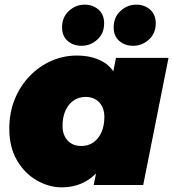

<svg xmlns="http://www.w3.org/2000/svg" viewBox="-20 -796 745 826"><path d="M245 10Q191 10 139 -19.5Q87 -49 53.5 -105.5Q20 -162 20 -243Q20 -311 43 -368Q66 -425 106.5 -467.5Q147 -510 199.5 -533.5Q252 -557 311 -557Q375 -557 422 -531Q469 -505 489.5 -443.5Q510 -382 493 -274Q479 -186 445.5 -122Q412 -58 362 -24Q312 10 245 10ZM330 -168Q360 -168 382 -183.5Q404 -199 416.5 -227Q429 -255 429 -293Q429 -331 407.5 -355Q386 -379 348 -379Q319 -379 296.5 -363.5Q274 -348 261.5 -320Q249 -292 249 -254Q249 -216 270.5 -192Q292 -168 330 -168ZM383 0 398 -74 435 -274 464 -472 479 -547H705L596 0ZM553 -599Q517 -599 493 -620Q469 -641 469 -678Q469 -722 498.5 -749Q528 -776 566 -776Q602 -776 626 -754.5Q650 -733 650 -696Q650 -652 620.5 -625.5Q591 -599 553 -599ZM331 -599Q295 -599 271 -620Q247 -641 247 -678Q247 -722 276.5 -749Q306 -776 344 -776Q380 -776 404 -754.5Q428 -733 428 -696Q428 -652 398.5 -625.5Q369 -599 331 -599Z"/></svg>

Font: Montserrat Thin Black
Style: Italic
Weight: 900
Italic angle: -11.3°
Version: Version 9.000